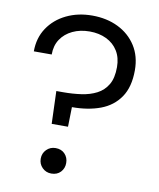

<svg xmlns="http://www.w3.org/2000/svg" viewBox="-81 -776 700 846"><g transform="rotate(10 268.5 -353.5)"><path d="M170 -211 165 -357H196Q238 -357 276.5 -362.5Q315 -368 345 -383.5Q375 -399 392.5 -428.5Q410 -458 410 -507Q410 -549 391.5 -579Q373 -609 340 -625Q307 -641 265 -641Q222 -641 188.5 -625Q155 -609 136 -580.5Q117 -552 117 -512H37Q37 -572 67 -617Q97 -662 148.5 -687Q200 -712 264 -712Q329 -712 380 -687Q431 -662 460.5 -616Q490 -570 490 -507Q490 -432 458.5 -386Q427 -340 372 -319.5Q317 -299 245 -299L243 -211ZM206 5Q182 5 165.5 -11.5Q149 -28 149 -52Q149 -76 165.5 -92.5Q182 -109 206 -109Q232 -109 247.5 -92.5Q263 -76 263 -52Q263 -28 247.5 -11.5Q232 5 206 5Z"/></g></svg>

Font: DM Sans 11pt
Style: Regular
Weight: 400
Version: Version 4.004;gftools[0.9.30]